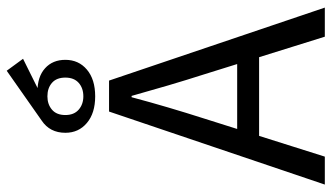

<svg xmlns="http://www.w3.org/2000/svg" viewBox="-232 -776 1008 584"><g transform="rotate(-90 272.0 -484.0)"><path d="M2.6 0 224.7 -656.3H318.9L540.9 0H452.4L338 -366.6Q320.3 -421.8 304.2 -476.5Q288.1 -531.1 272.3 -587.7H268.3Q253.2 -531.1 237.1 -476.5Q221 -421.8 203.3 -366.6L87.6 0ZM119.4 -199.9V-266.6H421.6V-199.9ZM271 -698.5Q219.8 -698.5 190 -723.7Q160.1 -748.8 160.1 -789.2Q160.1 -836.4 197.2 -861.2L348.8 -967.6L385.2 -917.9L270.1 -860.8L285 -874.1Q330.8 -874.1 356.4 -850.9Q382 -827.8 382 -789.2Q382 -748.8 352.3 -723.7Q322.6 -698.5 271 -698.5ZM271 -734.5Q296 -734.5 312 -748.7Q328 -762.9 328 -789.2Q328 -816 312 -829.9Q296 -843.8 271 -843.8Q246.7 -843.8 230.4 -829.9Q214.1 -816 214.1 -789.2Q214.1 -762.9 230.4 -748.7Q246.7 -734.5 271 -734.5Z"/></g></svg>

Font: Source Sans 3 Variable
Style: Regular
Weight: 200
Designer: Paul D. Hunt
Foundry: Adobe Systems Incorporated
Version: Version 3.026